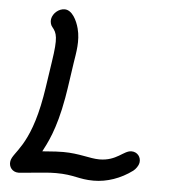

<svg xmlns="http://www.w3.org/2000/svg" viewBox="-49 -691 690 740"><g transform="rotate(5 296.0 -321.0)"><path d="M13.9 -44.5C9.9 -21.8 25.6 -2.7 48.4 -2.7H52L150.9 -11.8C165.4 -13.1 179.7 -13.8 193.6 -13.8C264.7 -13.8 280.8 2.7 340.1 2.7C391 2.7 444.2 -15.5 489.3 -49.1C498.7 -56.4 508.4 -70 510.3 -80.9C514.3 -103.6 498.6 -122.7 475.9 -122.7C445.4 -122.7 422.1 -80.9 354.9 -80.9C318.1 -80.9 276.4 -97.2 214.2 -97.2C195.3 -97.2 176.7 -96 158.2 -94.5L133.3 -92.7C148.7 -123 181 -178 203.5 -306C211.8 -352.9 217.2 -398.7 224.1 -442.7C230.1 -481.8 240.3 -529.1 227.7 -576.4C219.8 -606.7 200.7 -645.5 171.7 -645.5C149 -645.5 126.5 -626.4 122.5 -603.6C120.7 -593.6 123.8 -580 129.9 -573.6C148.5 -551.1 154.6 -534.4 140.2 -440.9C132.7 -393.9 127 -347.6 119.1 -302.9C84.3 -105.8 20.4 -81.2 13.9 -44.5Z"/></g></svg>

Font: TudorRose
Style: Oblique
Weight: 500
Italic angle: 10°
Version: Version 001.000